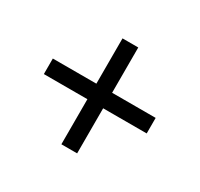

<svg xmlns="http://www.w3.org/2000/svg" viewBox="-110 -733 792 760"><g transform="rotate(30 286.0 -353.0)"><path d="M321 -388V-595H249V-388H50V-317H249V-111H321V-317H520V-388Z"/></g></svg>

Font: Noto Sans Mro
Style: Regular
Weight: 400
Designer: Monotype Design Team
Foundry: Monotype Imaging Inc.
Version: Version 2.001